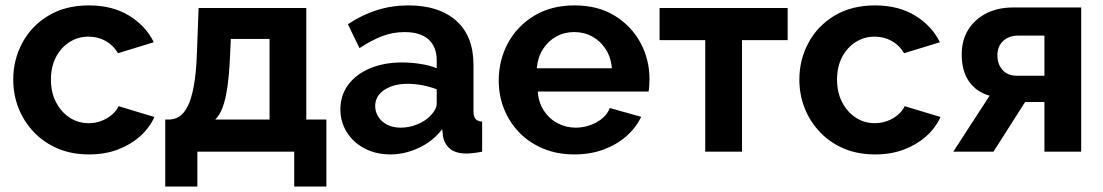

<svg xmlns="http://www.w3.org/2000/svg" viewBox="-20 -553 4023 700"><path d="M304.7 10Q240.7 10 190 -11.7Q139.2 -33.5 103.1 -71.7Q66.9 -109.9 47.6 -158.9Q28.3 -207.9 28.3 -262.5Q28.3 -335.5 61.6 -397.2Q94.8 -458.9 156.8 -496.1Q218.8 -533.3 304.2 -533.3Q389.3 -533.3 450.2 -496.3Q511 -459.3 540.8 -399L410.2 -359Q393.4 -387.8 365.2 -403.6Q337.1 -419.4 302.6 -419.4Q264.5 -419.4 233.4 -399.6Q202.2 -379.7 183.9 -344.6Q165.7 -309.4 165.7 -262.5Q165.7 -216.5 184.2 -180.5Q202.8 -144.6 233.9 -124.2Q265.1 -103.9 303.2 -103.9Q327.4 -103.9 348.9 -111.9Q370.4 -120 387.4 -134.2Q404.4 -148.5 412.4 -165.9L543 -126.4Q524.8 -86.6 490.5 -56Q456.2 -25.4 409.4 -7.7Q362.7 10 304.7 10Z M582.4 127.1V-117.2H596.1Q615.8 -117.2 633.3 -128Q650.8 -138.8 664.2 -165.3Q677.7 -191.8 686.5 -239Q695.4 -286.2 697.9 -359.3L704.1 -523.8H1096.7V-117.2H1169.9V127.1H1052.7V0H699.6V127.1ZM764.7 -117.2H962.7V-411.1H821.5L818.5 -345.9Q815.5 -279.8 808.8 -234.3Q802.1 -188.7 791.3 -160.6Q780.5 -132.4 764.7 -117.2Z M1221 -154.6Q1221 -206 1249.8 -244.3Q1278.5 -282.6 1329.2 -303.9Q1379.8 -325.3 1445.8 -325.3Q1479 -325.3 1512.9 -320Q1546.7 -314.7 1572.2 -304.2V-332.3Q1572.2 -381.9 1542.7 -408.9Q1513.2 -436 1455.4 -436Q1411.9 -436 1372.9 -421Q1333.8 -405.9 1290.7 -377.4L1248.3 -464.6Q1300.2 -499.2 1354.6 -516.2Q1409 -533.3 1469.4 -533.3Q1580.7 -533.3 1643.4 -477.3Q1706.2 -421.4 1706.2 -316.9V-149.6Q1706.2 -128.6 1713.3 -119.8Q1720.5 -110.9 1737.8 -109.5V0Q1720.3 3.4 1705.8 5Q1691.3 6.7 1680.8 6.7Q1640.8 6.7 1620.3 -11Q1599.9 -28.6 1595.2 -55.3L1592.3 -82Q1557.8 -37.5 1506.9 -13.8Q1455.9 10 1402.8 10Q1350.8 10 1309.4 -11.7Q1267.9 -33.5 1244.5 -70.9Q1221 -108.3 1221 -154.6ZM1546.6 -128.4Q1558.2 -139.7 1565.2 -152Q1572.2 -164.2 1572.2 -174.2V-227.5Q1547.9 -236.8 1520 -242.2Q1492.1 -247.5 1466.8 -247.5Q1414.6 -247.5 1381.3 -225.3Q1347.9 -203.1 1347.9 -166.1Q1347.9 -146.1 1358.9 -128Q1369.9 -109.9 1390.8 -98.7Q1411.6 -87.6 1441.2 -87.6Q1471.4 -87.6 1500 -99.1Q1528.7 -110.6 1546.6 -128.4Z M2074.3 10Q2010.7 10 1959.8 -11.5Q1908.8 -33 1872.8 -70.3Q1836.9 -107.5 1817.6 -156.1Q1798.3 -204.6 1798.3 -258.7Q1798.3 -333.6 1831.9 -395.8Q1865.4 -457.9 1927.5 -495.6Q1989.6 -533.3 2074.8 -533.3Q2160.6 -533.3 2221.5 -495.5Q2282.5 -457.8 2315.3 -396.6Q2348 -335.5 2348 -264.1Q2348 -251.8 2347 -239.6Q2346.1 -227.4 2344.6 -219.3H1940.5Q1943.6 -178.6 1963.1 -149.1Q1982.7 -119.5 2013.3 -103.5Q2044 -87.6 2078.6 -87.6Q2118.9 -87.6 2154.7 -107.1Q2190.4 -126.5 2203.3 -159.2L2317.6 -127Q2298.8 -87.2 2263.5 -56.3Q2228.2 -25.4 2180.2 -7.7Q2132.2 10 2074.3 10ZM1937 -304.2H2211Q2207.4 -343.9 2188.5 -373.4Q2169.6 -403 2139.8 -419.5Q2110.1 -436.1 2073.5 -436.1Q2037.4 -436.1 2007.6 -419.5Q1977.9 -403 1959.2 -373.4Q1940.6 -343.9 1937 -304.2Z M2551.2 0V-406.6H2384.7V-523.8H2851.7V-406.6H2685.2V0Z M3170.7 10Q3106.7 10 3056 -11.7Q3005.2 -33.5 2969.1 -71.7Q2932.9 -109.9 2913.6 -158.9Q2894.3 -207.9 2894.3 -262.5Q2894.3 -335.5 2927.6 -397.2Q2960.8 -458.9 3022.8 -496.1Q3084.8 -533.3 3170.2 -533.3Q3255.3 -533.3 3316.2 -496.3Q3377 -459.3 3406.8 -399L3276.2 -359Q3259.4 -387.8 3231.2 -403.6Q3203.1 -419.4 3168.6 -419.4Q3130.5 -419.4 3099.4 -399.6Q3068.2 -379.7 3049.9 -344.6Q3031.7 -309.4 3031.7 -262.5Q3031.7 -216.5 3050.2 -180.5Q3068.8 -144.6 3099.9 -124.2Q3131.1 -103.9 3169.2 -103.9Q3193.4 -103.9 3214.9 -111.9Q3236.4 -120 3253.4 -134.2Q3270.4 -148.5 3278.4 -165.9L3409 -126.4Q3390.8 -86.6 3356.5 -56Q3322.2 -25.4 3275.4 -7.7Q3228.7 10 3170.7 10Z M3455.4 0 3588 -204.1Q3540.6 -217.3 3513.5 -255.1Q3486.3 -292.9 3486.3 -354.8Q3486.3 -406.7 3510.1 -444.8Q3533.9 -482.8 3575.9 -504.3Q3617.9 -525.7 3672.7 -525.7H3921.8V0H3787.8V-181.1H3717.4L3602 0ZM3689 -276.8H3787.8V-423.3H3693.6Q3657.9 -423.3 3637.1 -403.4Q3616.3 -383.4 3616.3 -351.4Q3616.3 -319.5 3634.9 -298.1Q3653.4 -276.8 3689 -276.8Z"/></svg>

Font: Raleway Thin
Style: Regular
Weight: 100
Designer: Matt McInerney, Pablo Impallari, Rodrigo Fuenzalida
Foundry: Matt McInerney, Pablo Impallari, Rodrigo Fuenzalida
Version: Version 4.026